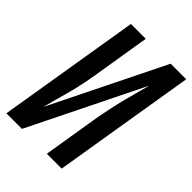

<svg xmlns="http://www.w3.org/2000/svg" viewBox="-214 -834 933 933"><g transform="rotate(45 252.5 -367.5)"><path d="M4 0 125 -735H227L179 -441Q173 -404 165.5 -367.5Q158 -331 148.5 -294.5Q139 -258 128.5 -221.5Q118 -185 109 -149L398 -735H505L384 0H282L330 -294Q337 -331 344.5 -367.5Q352 -404 361 -440.5Q370 -477 380.5 -513.5Q391 -550 400 -586L111 0Z"/></g></svg>

Font: Iosevka Curly Semibold
Style: Italic
Weight: 600
Italic angle: -9°
Monospace: yes
Designer: Belleve Invis
Foundry: Belleve Invis
Version: Version 22.1.2; ttfautohint (v1.8.4)